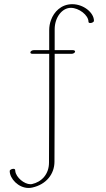

<svg xmlns="http://www.w3.org/2000/svg" viewBox="-20 -697 513 926"><path d="M117.7 209.5C123.5 209.5 129.4 209 135.7 207.5C202.6 192.9 242.7 142.6 242.7 82.5C243.7 -90.3 243.7 -264.2 243.7 -437.5H325.7C332.5 -437.5 339.8 -441.4 341.8 -446.3C343.8 -451.2 338.9 -455.1 332 -455.1H243.7V-555.7C243.7 -612.3 278.8 -659.2 321.8 -659.2C360.4 -659.2 406.7 -624 406.7 -592.3C406.7 -587.8 410.6 -585.9 415.4 -585.9C423.1 -585.9 433.1 -590.7 433.1 -596.7C433.1 -635.7 383.3 -676.8 328.6 -676.8C274.9 -676.8 240.2 -639.6 226.1 -600.6C220.2 -585 217.3 -568.4 217.3 -551.3V-455.1H142.6C135.7 -455.1 126.5 -450.7 126.5 -443.8C126.5 -439.9 130.4 -437.5 136.2 -437.5H217.3C217.3 -262.7 217.3 -87.4 216.3 86.9C216.3 144 180.2 180.7 133.8 190.9C131.3 191.4 128.9 191.4 126.5 191.4C97.2 191.4 57.6 159.2 53.7 128.4C53.7 127 53.2 125 53.2 123.5C53.2 119 49.3 117.2 44.5 117.2C36.9 117.2 26.9 121.9 26.9 127.9C26.9 164.1 68.4 209.5 117.7 209.5Z"/></svg>

Font: WireWyrm
Style: Light
Weight: 200
Version: Version 001.000